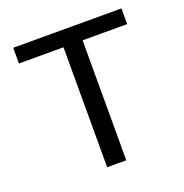

<svg xmlns="http://www.w3.org/2000/svg" viewBox="-120 -767 840 876"><g transform="rotate(-20 300.0 -329.5)"><path d="M346.2 -582.5V0H253.4V-582.5H37.1V-658.7H562.5V-582.5Z"/></g></svg>

Font: Cousine
Style: Regular
Weight: 400
Monospace: yes
Designer: Steve Matteson
Foundry: Monotype Imaging Inc.
Version: Version 1.21